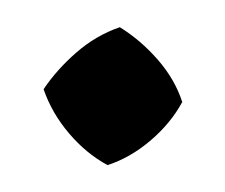

<svg xmlns="http://www.w3.org/2000/svg" viewBox="-39 -243 344 293"><g transform="rotate(-10 133.0 -96.0)"><path d="M107 6Q78 -17 57.5 -52Q37 -87 31 -125Q56 -151 90 -171.5Q124 -192 162 -198Q190 -173 210.5 -139Q231 -105 236 -69Q213 -40 178 -19.5Q143 1 107 6Z"/></g></svg>

Font: Piazzolla ExtraBold
Style: Regular
Weight: 800
Designer: Juan Pablo del Peral
Foundry: Huerta Tipografica
Version: Version 1.330